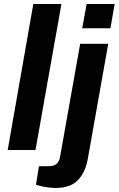

<svg xmlns="http://www.w3.org/2000/svg" viewBox="-20 -743 588 951"><path d="M18.1 0 145 -723.1H284.2L155.8 0ZM387.2 -603 409.2 -723.1H547.9L526.9 -603ZM255.9 188Q232.9 188 203.9 183.1Q174.8 178.2 158.2 171.9L172.9 80.1H223.1Q270.5 80.1 277.8 32.2L377 -525.9H516.1L415 43Q403.3 109.9 366.2 148.9Q329.1 188 255.9 188Z"/></svg>

Font: Archivo
Style: Bold Italic
Weight: 700
Italic angle: -10°
Designer: Hector Gatti
Foundry: Omnibus-Type
Version: Version 2.001